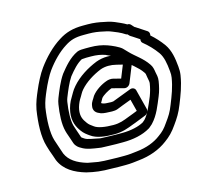

<svg xmlns="http://www.w3.org/2000/svg" viewBox="-112 -840 1108 1042"><g transform="rotate(-15 442.0 -319.5)"><path d="M225.2 -112C232.2 -93.7 247.7 -82.7 257.7 -77.8C285.2 -59.8 322.4 -56 351.6 -51.4C359.8 -49.6 369.5 -49.1 378 -49C389.7 -48.3 401.1 -48 409.9 -48C421.9 -47.3 434.3 -47 448.4 -47H487.4C543.9 -47 598.7 -57.7 641 -83.2C642.5 -84.1 644.3 -85.5 645.4 -86.3L661.6 -100.3C662.3 -100.9 663.2 -101.9 663.7 -102.4C700.8 -141 719.1 -193.2 737.8 -237.6C748.6 -263.3 754.9 -290.1 759.4 -318C762.9 -340.1 757.6 -355.1 755.2 -368.7C752.6 -385.4 750.4 -400 739.8 -415.1C710.5 -458.6 671 -481.7 641.9 -512.6L617.4 -537.9C602.7 -551.8 564.8 -568.8 542.3 -576.7C514.7 -586.4 483.5 -592 447.8 -592H419.8C406.6 -592 386.7 -591.9 374.7 -586.4C328.8 -565.1 295.1 -523 269.8 -491.5C269.4 -491 268.9 -490.3 268.6 -489.9C243.8 -454.3 224.8 -406.7 210.2 -369.7C206 -359 203.1 -348.2 201.4 -337C193.2 -285.4 189.2 -228 200.5 -186.3C202.6 -177.9 205.9 -168 209.1 -159.5L218.4 -132.2C221 -123.6 225.2 -112 225.2 -112ZM418.5 -98C408.7 -98 397.9 -99 386.7 -99C378.5 -99 372.6 -99.7 369.3 -100.4C336.9 -107.9 304.8 -110.6 289.4 -121.2C283.2 -125.5 275 -130.3 274.1 -132.7C271.5 -139.2 269.8 -144.4 266.9 -153.8L257.1 -182.5C253.7 -191.4 251.6 -198.1 249.6 -205.7C241.4 -236.1 243.7 -288.8 251.4 -337C252.6 -344.5 254.5 -351.7 257.1 -358.3C271.2 -394 289.2 -437.5 308.3 -465.3C332.3 -495.3 358.9 -525.8 387.1 -540.3C393.2 -541.2 403.9 -542 411.8 -542H439.8C469.8 -542 494.9 -537.5 517.4 -529.8C529.1 -523.6 538.4 -520 553 -514.5C568.1 -508.7 562.5 -510.7 577.8 -499.9C578.3 -499.5 579.1 -499 580.5 -498.3L602.6 -475.4C636.7 -439.2 673 -417.8 696.5 -382.9C702.9 -373.7 702 -373.9 705.2 -353.3C708.6 -333.8 710.9 -327.7 709.4 -318C705.5 -293.5 700.1 -273.6 691.2 -249.8C672.4 -205.1 654.2 -159.9 630.6 -134.6L617.7 -123.5C589.7 -107.5 544.6 -97 495.4 -97H456.4C442.1 -97 430 -98 418.5 -98ZM398 25C375.8 25 348 23.5 329.8 21.3C306.4 16.3 288.3 14.8 271.5 10.8C213.9 -6.1 175.1 -31.5 157.4 -72L148.1 -99.2C142.3 -116.1 135.1 -136.5 129.3 -155.6C116 -198.3 118.1 -271.8 128.6 -338.5C135.4 -372.6 145.7 -396.3 158.7 -426.6C171.7 -457.6 195.9 -504.9 212 -526.4C243.7 -569.9 283.7 -610.9 325.1 -636.5C356.4 -656.6 382.8 -665 431.3 -665H459.3C487.5 -665 513.8 -661.2 537.6 -655.6L557.1 -651.5C580.3 -646 591.5 -638.9 615.8 -629.7C633 -622 638.4 -618.3 653.3 -609.1C655.9 -607.6 659.9 -606.5 662 -606.2L669.5 -597.8C672.4 -594.7 679.5 -590.6 682.3 -589.1L722.2 -562.9C720.2 -552.3 723.4 -545.3 729.1 -540.7C756.9 -518.2 782.3 -492 803.3 -462.7C821.8 -436.1 828.5 -401 832.8 -353.7C834.4 -340.3 834.1 -329 832.4 -318C824 -265.5 807.6 -224.2 788.6 -176.7C774 -138.7 761.8 -120 739.1 -89C719.5 -60.1 707 -47.3 681.6 -29.2C647.5 -3 601.3 14.5 547 20.2L512.4 24.2C500.8 25.4 488.3 26 475.9 26H436.9C421.9 26 409.5 25 398 25ZM674.7 -658.9C665.1 -664.6 655.9 -669.8 641.6 -676.1C620.8 -685.3 604.7 -693.6 575.1 -700.5L555.8 -704.4C530.6 -710.4 499.5 -715 467.2 -715H439.2C384.2 -715 342.5 -702.9 303 -677.5C252.8 -646.5 207.3 -599 172.7 -551.6C150.9 -522.4 126.7 -473.5 112.4 -439.4C99.6 -409.6 86.6 -379.7 78.8 -339.5C67.3 -267 63.5 -189.4 80.6 -134.4C86 -116.6 92.1 -95.6 100 -76.2L109.4 -48.8C109.5 -48.5 109.7 -47.8 109.9 -47.3C134.9 10.8 187.9 40.8 251.4 59.2C297.2 70.4 334.2 74.9 389.4 75C399.5 75.6 414.4 76 429 76H468C482.2 76 495.9 75.3 510.1 73.8L544.7 69.8C605.9 63.5 662.6 43.4 707.6 9.2C735.8 -11 757 -32.5 779.3 -65C801.2 -95.2 819.5 -123.6 835.5 -165.3C854.1 -211.9 873 -259.1 882.4 -318C884.8 -333.7 885 -350.4 883.2 -366.3C878.8 -414.1 871.9 -458.4 846.4 -495.3C826.5 -523 804.8 -546.6 779.7 -568.7C782.5 -577.4 780.4 -588.9 771.9 -594.5L713.9 -632.5C711.8 -633.9 710.7 -634.3 707.9 -636.1L693.5 -652.1C689.7 -656.4 682.5 -659.6 674.7 -658.9ZM486.4 -391.4C456.2 -381 420.6 -358.9 400.1 -331.9C398.9 -330.2 397.5 -327.9 396.8 -326.5C392.2 -316.6 379 -302.9 376.1 -285L375 -278C369.6 -243.7 403.2 -234.2 403.2 -234.2C412.2 -227.5 435.5 -225.2 450.5 -225C458.1 -224.3 465.3 -224 472.5 -224C484.4 -224 494.7 -224.9 502.4 -227.8L512.7 -231.7C520.2 -234.4 528.1 -237.6 535.9 -240.9C552.9 -247.1 570.5 -253.8 585.5 -259.6L602.8 -192.4C586.3 -186 570.1 -179.1 553.1 -173.2C520 -160.3 498.1 -151 460.9 -151C415.4 -151 374.7 -157.5 355.9 -171.9C341.3 -182.1 331.1 -189.5 323.6 -200.5C306.9 -222.6 296.5 -243.1 302.2 -279C305.1 -297.4 313.7 -318.1 321.3 -331.6C336.4 -354.8 339.9 -366.3 352.5 -380.4C381.6 -414 427.5 -442.7 472.4 -460.8C500.3 -470.8 531.8 -470.4 561.4 -462.7L594.8 -454.5L566.3 -383.4L524.5 -394.3C510.9 -397.8 494.3 -394.7 486.4 -391.4ZM459.6 -275C447.7 -275 433.8 -277.7 426.6 -283.4C428.9 -287.9 433.9 -295 440.6 -308.2C452.6 -322.3 480.1 -337.8 500.7 -346C500.7 -346 501.1 -346 501.8 -346C503.5 -346 504.4 -345.8 504.7 -345.7L570 -328.7C583 -325.4 598 -334 603.3 -347.1L651.3 -467.1C656.7 -480.5 650.3 -494.2 637.5 -497.3L580.9 -511.3C544.8 -520.7 502.8 -522.5 460.9 -507.1C408 -485.9 354.3 -453.2 316.6 -409.6C296.7 -387.4 289.7 -368.6 279.6 -353.2C267.3 -334.6 256.5 -306.5 252.2 -279C244.1 -227.7 261.4 -193.5 280.7 -167.6C292.5 -150.9 307.6 -140 321.9 -130.1C354 -105.9 404.8 -101 453 -101C499.7 -101 532.1 -114.2 564.4 -126.8L578.2 -131.8L639.4 -156C651.5 -160.7 661.3 -175.4 658 -188.6L628.9 -301.6C626 -312.5 612.8 -320.5 598.7 -315.2C563.8 -302.1 526.8 -287.6 493.2 -275C488.1 -274.9 487.9 -274 480.4 -274C473.9 -274 466.8 -275 459.6 -275Z"/></g></svg>

Font: Tape
Style: Regular
Weight: 500
Foundry: Cannot Into Space Fonts
Version: Version 0.97